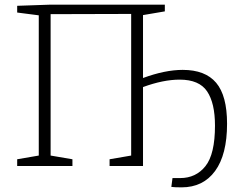

<svg xmlns="http://www.w3.org/2000/svg" viewBox="-20 -715 1052 827"><path d="M958 -182Q958 -49 906.5 21.5Q855 92 762 92Q732 92 718 90L723 52H756Q824 52 865 0.5Q906 -51 906 -174Q906 -271 872 -321.5Q838 -372 754 -372Q683 -372 596 -340V0H452V-29L545 -45V-655L198 -654V-45L292 -29V0H54V-29L147 -45V-649L54 -661V-690L198 -695H690V-666L596 -650V-379Q691 -414 767 -414Q864 -414 911 -358.5Q958 -303 958 -182Z"/></svg>

Font: Bitter Pro Light
Style: Regular
Weight: 300
Designer: Sol Matas, and Bitter project Authors
Foundry: Sol Matas
Version: Version 1.010